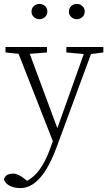

<svg xmlns="http://www.w3.org/2000/svg" viewBox="-34 -708 552 981"><path d="M359 -610Q342 -610 330 -621Q318 -632 318 -649Q318 -666 330 -677Q342 -688 359 -688Q375 -688 387 -677Q399 -666 399 -649Q399 -632 387 -621Q375 -610 359 -610ZM167 -610Q151 -610 139 -621Q127 -632 127 -649Q127 -666 139 -677Q151 -688 167 -688Q184 -688 196 -677Q208 -666 208 -649Q208 -632 196 -621Q184 -610 167 -610ZM494 -468V-440L431 -432L256 42Q179 253 70 253Q38 253 14.5 240.5Q-9 228 -14 208Q-5 179 33 179Q59 179 93 207L104 216Q175 179 219 60L236 13L61 -433L-6 -440V-468H206V-440L118 -433L259 -53L394 -432L305 -440V-468Z"/></svg>

Font: TypoPRO Source Serif Pro
Style: Regular
Weight: 300
Designer: Frank Grießhammer
Foundry: Adobe Systems Incorporated
Version: Version 1.017;PS (version unavailable);hotconv 1.0.79;makeot